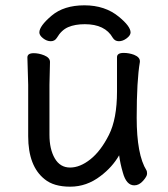

<svg xmlns="http://www.w3.org/2000/svg" viewBox="-20 -684 630 722"><path d="M128 -562Q128 -586 174 -625Q220 -664 297.5 -664Q375 -664 427 -621Q471 -585 471 -562Q471 -551 456.5 -540Q442 -529 427 -529Q412 -529 404 -542Q375 -593 299 -593Q262 -593 236.5 -582Q211 -571 194 -542Q186 -529 171 -529Q156 -529 142 -540Q128 -551 128 -562ZM83 -468Q83 -484 107 -484Q126 -484 146 -476Q168 -467 168 -451L166 -365V-177Q166 -123 186 -88.5Q206 -54 243.5 -54Q281 -54 320 -85Q359 -116 389.5 -176.5Q420 -237 420 -340V-469Q420 -485 445 -485Q465 -485 484 -478Q506 -469 506 -454V-451Q494 -381 494 -241.5Q494 -102 531 -43Q533 -40 533 -30.5Q533 -21 518 -4Q503 13 485 13Q455 13 442 -35Q432 -69 428 -100Q402 -55 358 -22Q306 18 244 18Q182 18 148 -10Q86 -59 86 -172V-365Z"/></svg>

Font: Moon Stars Kai
Style: Bold
Weight: 700
Designer: GuiWonder
Version: Version 1.101